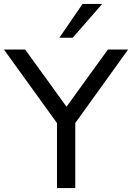

<svg xmlns="http://www.w3.org/2000/svg" viewBox="-36 -957 672 977"><path d="M254 0V-365L274 -303L-16 -705H92L314 -398H291L513 -705H616L327 -303L347 -365V0ZM266 -765 384 -937H484L334 -765Z"/></svg>

Font: Nunito Sans 12pt ExtraLight Medium
Style: Regular
Weight: 500
Version: Version 3.101;gftools[0.9.27]